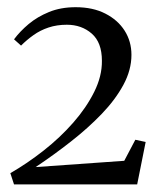

<svg xmlns="http://www.w3.org/2000/svg" viewBox="-20 -922 434 520"><path d="M8 -453Q54 -479.5 98.5 -514.5Q143 -549.5 178.5 -590Q214 -630.5 235.2 -673.2Q256.5 -716 256 -757.5Q256 -807 228.5 -831Q201 -855 161 -855Q134 -855 111.5 -847.5Q89 -840 70.8 -827Q52.5 -814 37 -798.5L18 -815.5Q34 -837 57.5 -856.8Q81 -876.5 112.8 -889.5Q144.5 -902.5 185 -902.5Q231.5 -902.5 265.2 -885.2Q299 -868 317.5 -839Q336 -810 336 -773.5Q336 -732.5 314.2 -692.2Q292.5 -652 255.5 -613.5Q218.5 -575 172.2 -538.8Q126 -502.5 76.5 -469.5L316.5 -486.5L346.5 -543.5L374.5 -537.5L351.5 -422.5H18Z"/></svg>

Font: Merriweather 120pt Light
Style: Regular
Weight: 300
Version: Version 2.100